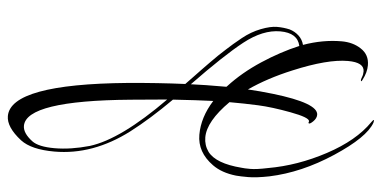

<svg xmlns="http://www.w3.org/2000/svg" viewBox="-106 -777 1945 968"><g transform="rotate(5 867.0 -293.5)"><path d="M1053 -278Q947 -172 947 -91Q947 -51 970 -19Q1012 36 1142 46Q1156 48 1187 48Q1218 48 1275 36Q1423 10 1565 -66Q1707 -142 1774 -240Q1787 -258 1787 -249Q1787 -246 1785 -238Q1758 -162 1602 -59.5Q1446 43 1286 77Q1220 90 1180 90Q1140 90 1118 88Q1045 80 998 46Q916 -13 916 -101.5Q916 -190 971 -277Q888 -274 768 -266Q661 -159 568 -88Q390 47 195 47Q78 47 23 5Q-54 -55 -54 -111Q-54 -273 534 -330Q687 -344 823 -350Q832 -359 861 -389.5Q890 -420 901 -431.5Q912 -443 937 -468.5Q962 -494 976 -507.5Q990 -521 1011 -540Q1043 -570 1086.5 -605Q1130 -640 1178 -658.5Q1226 -677 1259 -677Q1292 -677 1323 -670Q1350 -662 1370 -643.5Q1390 -625 1397 -598Q1495 -633 1590 -633Q1647 -633 1688 -606Q1732 -578 1732 -524Q1732 -488 1712 -450Q1706 -437 1704 -443Q1702 -449 1707.5 -462Q1713 -475 1713 -491Q1713 -537 1630 -537Q1527 -537 1355 -465Q1232 -414 1140 -350Q1200 -347 1268 -339Q1499 -312 1499 -253Q1499 -235 1482 -218.5Q1465 -202 1460 -207Q1458 -209 1459.5 -212Q1461 -215 1461 -217Q1461 -236 1364.5 -254Q1268 -272 1198 -275Q1128 -278 1053 -278ZM1379 -591Q1365 -656 1277 -656Q1189 -656 1096 -582.5Q1003 -509 851 -351Q913 -354 1031 -354L1035 -358Q1102 -431 1195 -492Q1288 -553 1379 -591ZM31 -69Q31 -32 80 5Q113 30 194.5 30Q276 30 371 3Q523 -44 739 -264Q603 -252 556 -247Q31 -197 31 -69Z"/></g></svg>

Font: Arizonia
Style: Regular
Weight: 400
Designer: Robert E. Leuschke
Foundry: Robert E. Leuschke
Version: Version 1.003